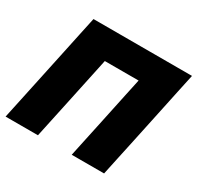

<svg xmlns="http://www.w3.org/2000/svg" viewBox="-153 -890 1094 1066"><g transform="rotate(30 394.0 -356.5)"><path d="M4 0Q16.5 -57 27.5 -109.5Q38.5 -162 53.5 -231.5L105 -473.5Q120 -543.5 131.5 -598.5Q143 -653.5 156 -713H787.5Q774.5 -654 763 -599Q751.5 -544 736.5 -473.5L685 -231Q670 -162 658.8 -109.2Q647.5 -56.5 635.5 0H428Q440 -56 451.2 -109Q462.5 -162 477.5 -232L522 -442Q528 -469.5 533.2 -494.2Q538.5 -519 543.5 -542.5H327Q322 -519 316.8 -494Q311.5 -469 305.5 -441L261 -231.5Q246 -161.5 234.8 -109Q223.5 -56.5 211.5 0Z"/></g></svg>

Font: Commissioner ExtraBold
Style: Italic
Weight: 800
Italic angle: -12°
Designer: Kostas Bartsokas
Foundry: Kostas Bartsokas
Version: Version 1.000; ttfautohint (v1.8.3)